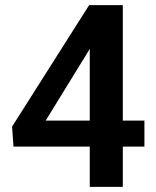

<svg xmlns="http://www.w3.org/2000/svg" viewBox="-20 -731 611 751"><path d="M544.9 -259.3V-157.7H460.4V0H331.1V-157.7H32.7L27.3 -235.8L328.6 -710.9H460.4V-259.3ZM158.7 -259.3H331.1V-540L320.3 -522Z"/></svg>

Font: Vazirmatn UI SemiBold
Style: Regular
Weight: 600
Designer: Saber Rastikerdar
Foundry: Saber Rastikerdar
Version: Version 33.003